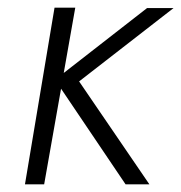

<svg xmlns="http://www.w3.org/2000/svg" viewBox="-20 -480 472 500"><path d="M122 -460H176L146 -290L363 -459H432L186 -268L369 0H307L139 -249L95 0H45Z"/></svg>

Font: Jost* Light
Style: Italic
Weight: 300
Italic angle: -10°
Version: Version 3.7